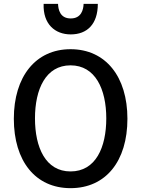

<svg xmlns="http://www.w3.org/2000/svg" viewBox="-20 -963 818 999"><path d="M643 -345C643 -125 531 16 347 16C164 16 52 -125 52 -345C52 -564 165 -707 347 -707C530 -707 643 -564 643 -345ZM533 -347C533 -499 476 -623 347 -623C218 -623 162 -499 162 -347C162 -196 217 -71 347 -71C478 -71 533 -196 533 -347ZM348 -784C266 -784 203 -838 207 -943H282C283 -914 292 -867 348 -867C404 -867 414 -914 415 -943H489C489 -837 433 -784 348 -784Z"/></svg>

Font: Repo Medium
Style: Regular
Weight: 500
Designer: Stefan Peev
Foundry: Context Ltd
Version: Version 1.502